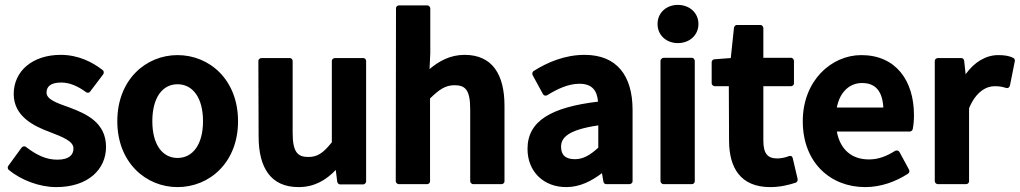

<svg xmlns="http://www.w3.org/2000/svg" viewBox="-20 -740 4164 784"><path d="M14 -63C10 -58 11 -50 16 -46C66 -5 140 24 210 24C339 24 413 -48 413 -140C413 -241 330 -276 264 -301C207 -321 170 -335 170 -362C170 -385 185 -403 230 -403C265 -403 298 -388 331 -364C336 -360 344 -360 348 -366L401 -436C405 -441 405 -450 399 -454C358 -486 300 -516 228 -516C113 -516 36 -450 36 -356C36 -265 118 -225 183 -201C238 -180 280 -163 280 -134C280 -108 263 -88 214 -88C168 -88 129 -107 86 -140C80 -145 72 -142 68 -137Z M459 -245C459 -76 576 24 705 24C835 24 952 -76 952 -245C952 -415 835 -515 705 -515C576 -515 459 -415 459 -245ZM602 -245C602 -341 643 -396 705 -396C767 -396 809 -341 809 -245C809 -150 767 -95 705 -95C643 -95 602 -150 602 -245Z M1036 -183C1036 -56 1085 24 1199 24C1262 24 1310 -3 1351 -46L1357 2C1358 7 1362 13 1369 13H1463C1468 13 1475 8 1475 0V-491C1475 -496 1471 -503 1463 -503H1348C1343 -503 1335 -499 1335 -491V-159C1300 -115 1276 -99 1239 -99C1195 -99 1175 -119 1175 -198V-491C1175 -496 1171 -503 1163 -503H1048C1043 -503 1035 -499 1035 -491Z M1596 0C1596 5 1601 12 1609 12H1724C1729 12 1736 8 1736 0V-338C1774 -375 1799 -392 1836 -392C1881 -392 1900 -372 1900 -293V0C1900 5 1905 12 1913 12H2028C2033 12 2040 8 2040 0V-308C2040 -435 1991 -516 1877 -516C1818 -516 1772 -490 1734 -458L1737 -524V-706C1737 -711 1732 -718 1724 -718H1609C1604 -718 1597 -714 1597 -706Z M2134 -132C2134 -39 2200 24 2292 24C2348 24 2396 -1 2438 -33L2444 2C2445 8 2450 12 2456 12H2550C2555 12 2563 8 2563 0V-291C2563 -432 2498 -516 2367 -516C2286 -516 2214 -485 2159 -450C2154 -447 2152 -439 2155 -433L2197 -356C2201 -349 2208 -348 2214 -351C2256 -377 2301 -398 2346 -398C2400 -398 2418 -368 2422 -325C2230 -302 2134 -246 2134 -132ZM2271 -141C2271 -178 2300 -210 2423 -228V-137C2390 -107 2362 -90 2328 -90C2291 -90 2271 -105 2271 -141Z M2748 -564C2795 -564 2832 -596 2832 -642C2832 -688 2795 -720 2748 -720C2701 -720 2665 -688 2665 -642C2665 -596 2701 -564 2748 -564ZM2677 0C2677 5 2682 12 2690 12H2805C2810 12 2817 8 2817 0V-491C2817 -496 2813 -504 2805 -504H2690C2685 -504 2677 -499 2677 -491Z M2957 -166C2957 -56 3003 24 3125 24C3166 24 3201 15 3229 6C3235 4 3238 -3 3237 -9L3217 -94C3214 -107 3203 -103 3200 -102C3188 -97 3169 -93 3154 -93C3115 -93 3097 -112 3097 -166V-388H3210C3215 -388 3222 -392 3222 -400V-491C3222 -496 3218 -504 3210 -504H3097V-625C3097 -630 3093 -638 3085 -638H2989C2983 -638 2978 -633 2977 -626L2964 -503L2898 -498C2892 -498 2886 -493 2886 -486V-400C2886 -395 2891 -388 2899 -388H2956Z M3258 -245C3258 -77 3370 24 3513 24C3578 24 3639 1 3688 -31C3693 -34 3695 -41 3692 -47L3653 -119C3649 -126 3640 -127 3635 -124C3600 -102 3567 -89 3528 -89C3459 -89 3411 -128 3397 -203H3695C3700 -203 3706 -207 3707 -213C3710 -227 3712 -247 3712 -270C3712 -411 3638 -515 3497 -515C3375 -515 3258 -411 3258 -245ZM3397 -301C3410 -368 3452 -401 3500 -401C3555 -401 3583 -368 3587 -301Z M3797 0C3797 5 3802 12 3810 12H3925C3930 12 3937 8 3937 0V-298C3965 -366 4008 -388 4041 -388C4061 -388 4071 -386 4088 -381C4098 -378 4103 -386 4104 -391L4124 -491C4125 -496 4122 -501 4117 -504C4100 -512 4082 -515 4056 -515C4006 -515 3959 -487 3923 -437L3917 -492C3916 -498 3912 -503 3905 -503H3810C3805 -503 3797 -499 3797 -491Z"/></svg>

Font: Falling Sky
Style: Bd
Weight: 700
Designer: Paul D. Hunt
Foundry: Adobe Systems Incorporated
Version: Version 1.02